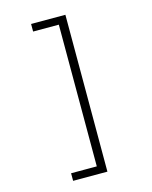

<svg xmlns="http://www.w3.org/2000/svg" viewBox="-143 -894 937 1187"><g transform="rotate(-15 325.0 -300.0)"><path d="M393.5 202H174V153.5H338.5V-753.5H174V-802H393.5Z"/></g></svg>

Font: Trispace Thin ExtraLight
Style: Regular
Weight: 250
Version: Version 1.210